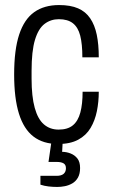

<svg xmlns="http://www.w3.org/2000/svg" viewBox="-20 -558 447 760"><path d="M210 12Q151 12 112.5 -17.5Q74 -47 55 -108Q36 -169 36 -263Q36 -361 56 -421.5Q76 -482 115.5 -510Q155 -538 214 -538Q259 -538 289 -525Q319 -512 337 -485.5Q355 -459 363 -420.5Q371 -382 371 -331H306Q306 -384 297.5 -417Q289 -450 268.5 -466Q248 -482 213 -482Q181 -482 156.5 -463.5Q132 -445 118.5 -400.5Q105 -356 105 -277V-247Q105 -176 117.5 -131Q130 -86 154 -65.5Q178 -45 212 -45Q248 -45 268.5 -62Q289 -79 298 -112.5Q307 -146 307 -195H371Q371 -155 363.5 -118Q356 -81 338.5 -51.5Q321 -22 289.5 -5Q258 12 210 12ZM207 182Q189 182 172 180Q155 178 140 173V138H204Q223 138 232 130Q241 122 241 108Q241 94 231.5 88.5Q222 83 205 83H172L186 -14H229L226 43Q243 43 259.5 49.5Q276 56 286.5 69.5Q297 83 297 107Q297 130 288.5 145Q280 160 266 168Q252 176 236.5 179Q221 182 207 182Z"/></svg>

Font: Archivo Condensed Light
Style: Regular
Weight: 300
Width: 3
Designer: Hector Gatti
Foundry: Omnibus-Type
Version: Version 2.001